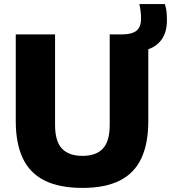

<svg xmlns="http://www.w3.org/2000/svg" viewBox="-20 -908 836 938"><path d="M383 10Q270 10 198 -26Q126 -62 91.5 -134.5Q57 -207 57 -316.5V-740H249V-298Q249 -217.5 282.8 -182Q316.5 -146.5 383 -146.5Q449 -146.5 482.5 -182Q516 -217.5 516 -298V-740H577Q622.5 -740 645.8 -757.2Q669 -774.5 669 -818Q669 -833.5 667.2 -850Q665.5 -866.5 661 -888H785.5Q792 -867.5 793.8 -848.5Q795.5 -829.5 795.5 -810Q795.5 -752.5 771.2 -717.2Q747 -682 704.5 -667.5V-316.5Q704.5 -207 670.5 -134.5Q636.5 -62 565.2 -26Q494 10 383 10Z"/></svg>

Font: Encode Sans SC ExtraBold
Style: Regular
Weight: 800
Version: Version 3.002